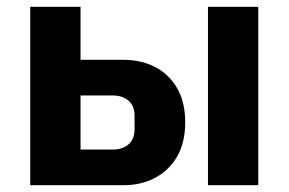

<svg xmlns="http://www.w3.org/2000/svg" viewBox="-20 -545 849 565"><path d="M69 0V-525H217V-369H344Q395 -369 436 -348Q477 -327 501 -286Q525 -245 525 -185Q525 -125 501 -84Q477 -43 436 -21.5Q395 0 344 0ZM217 -105H312Q341 -105 358.5 -120.5Q376 -136 376 -165V-204Q376 -233 358.5 -248.5Q341 -264 312 -264H217ZM592 0V-525H740V0Z"/></svg>

Font: IBM Plex Sans
Style: Regular
Weight: 400
Designer: Mike Abbink, Paul van der Laan, Pieter van Rosmalen
Foundry: Bold Monday
Version: Version 3.201